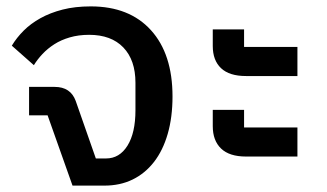

<svg xmlns="http://www.w3.org/2000/svg" viewBox="-20 -581 1024 601"><path d="M129 -220H71V-309H151Q201 -309 217 -265L280 -85H312Q354 -85 379 -125Q404 -165 404 -236V-322Q404 -393 366 -432.5Q328 -472 259 -472Q226 -472 198.5 -464Q171 -456 150 -442.5Q129 -429 113 -412Q97 -395 86 -377L17 -438Q32 -463 54 -485Q76 -507 106.5 -524Q137 -541 176 -551Q215 -561 264 -561Q385 -561 452.5 -486.5Q520 -412 520 -279Q520 -214 505 -162Q490 -110 462 -74Q434 -38 395 -19Q356 0 307 0H207Z M750 -91Q698 -91 672 -116Q646 -141 646 -186V-237H744V-182H911V-91ZM750 -343Q698 -343 672 -367.5Q646 -392 646 -437V-489H744V-434H911V-343Z"/></svg>

Font: IBM Plex Sans Thai Medm
Style: Regular
Weight: 500
Designer: Mike Abbink, Paul van der Laan, Pieter van Rosmalen, Ben Mitchell, Mark Frömberg
Foundry: Bold Monday
Version: Version 1.2